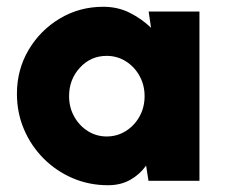

<svg xmlns="http://www.w3.org/2000/svg" viewBox="-20 -534 669 567"><path d="M419 -500H569V0H418.5L411.5 -45Q393 -19 364.8 -3Q336.5 13 299 13Q243 13 194.2 -8Q145.5 -29 108.5 -66.2Q71.5 -103.5 50.8 -152.2Q30 -201 30 -257Q30 -328 64.2 -386.2Q98.5 -444.5 156.5 -479.2Q214.5 -514 285 -514Q328 -514 363.2 -496.2Q398.5 -478.5 426 -452ZM295 -131Q326 -131 351.5 -147Q377 -163 392 -190Q407 -217 407 -250Q407 -283 392 -310Q377 -337 351.5 -353Q326 -369 295 -369Q248 -369 216 -334.2Q184 -299.5 184 -250Q184 -217 199 -190Q214 -163 239.2 -147Q264.5 -131 295 -131Z"/></svg>

Font: Urbanist Black
Style: Regular
Weight: 900
Designer: Corey Hu
Foundry: Corey Hu
Version: Version 1.330; ttfautohint (v1.8.4.7-5d5b)